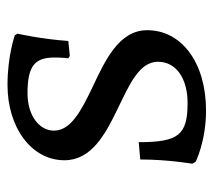

<svg xmlns="http://www.w3.org/2000/svg" viewBox="-48 -498 556 499"><g transform="rotate(-90 229.5 -249.0)"><path d="M191 9C315 9 400 -54 400 -144C400 -218 320 -254 250 -287C192 -315 139 -342 139 -386C139 -426 180 -455 236 -455C306 -455 329 -437 329 -385C329 -364 327 -349 327 -349L333 -345L372 -349C377 -420 391 -481 391 -481L387 -488C387 -488 333 -507 258 -507C146 -507 62 -444 62 -359C62 -289 129 -253 195 -221C257 -191 318 -165 318 -116C318 -69 275 -39 211 -39C128 -39 109 -62 109 -166L64 -162C64 -90 53 -27 53 -27L58 -18C58 -18 112 9 191 9Z"/></g></svg>

Font: Alegreya SC
Style: Regular
Weight: 400
Designer: Juan Pablo del Peral
Foundry: Huerta Tipografica
Version: Version 2.007;PS 002.007;hotconv 1.0.88;makeotf.lib2.5.64775